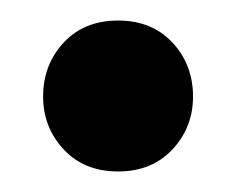

<svg xmlns="http://www.w3.org/2000/svg" viewBox="-20 -446 230 187"><path d="M95 -279Q62 -279 42 -300.5Q22 -322 22 -352Q22 -383 42 -404.5Q62 -426 95 -426Q128 -426 148 -404.5Q168 -383 168 -352Q168 -322 148 -300.5Q128 -279 95 -279Z"/></svg>

Font: Phudu Medium
Style: Regular
Weight: 500
Version: Version 1.005;gftools[0.9.23]